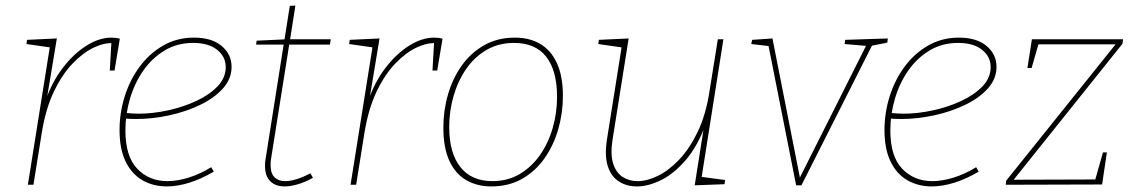

<svg xmlns="http://www.w3.org/2000/svg" viewBox="-20 -663 4068 689"><path d="M80 0 160 -502 166 -492 75 -505 77 -520 184 -525 147 -302 143 -300Q166 -368 205 -419Q244 -470 290 -499Q336 -528 380 -528Q397 -528 410 -524L391 -410H374L380 -516L385 -508Q354 -510 316 -492Q278 -474 240.5 -435Q203 -396 173.5 -334.5Q144 -273 130 -187L100 0Z M579 6Q530 6 491.5 -16Q453 -38 431 -83Q409 -128 409 -196Q409 -258 427.5 -317Q446 -376 481 -423.5Q516 -471 565.5 -499.5Q615 -528 676 -528Q740 -528 775.5 -498Q811 -468 811 -423Q811 -380 780 -345.5Q749 -311 698 -286.5Q647 -262 587 -249Q527 -236 469 -236Q456 -236 445.5 -236.5Q435 -237 424 -238L428 -258Q439 -257 451.5 -256Q464 -255 477 -255Q528 -255 583 -267Q638 -279 685 -301Q732 -323 761 -353.5Q790 -384 790 -422Q790 -460 759 -484.5Q728 -509 673 -509Q616 -509 571 -482Q526 -455 494.5 -410Q463 -365 446.5 -309Q430 -253 430 -195Q430 -102 472.5 -57.5Q515 -13 581 -13Q616 -13 656.5 -25.5Q697 -38 738 -63L747 -47Q703 -21 660 -7.5Q617 6 579 6Z M1103 -25Q1074 -9 1048 -1.5Q1022 6 1001 6Q969 6 950 -12.5Q931 -31 931 -68Q931 -76 931.5 -81.5Q932 -87 933 -92L999 -510L1004 -503H899L901 -517L1008 -522L1000 -515L1020 -642L1040 -643L1020 -515L1014 -522H1167L1164 -503H1010L1019 -510L953 -95Q952 -91 951.5 -84.5Q951 -78 951 -71Q951 -40 965.5 -26.5Q980 -13 1003 -13Q1023 -13 1046 -20.5Q1069 -28 1094 -41Z M1238 0 1318 -502 1324 -492 1233 -505 1235 -520 1342 -525 1305 -302 1301 -300Q1324 -368 1363 -419Q1402 -470 1448 -499Q1494 -528 1538 -528Q1555 -528 1568 -524L1549 -410H1532L1538 -516L1543 -508Q1512 -510 1474 -492Q1436 -474 1398.5 -435Q1361 -396 1331.5 -334.5Q1302 -273 1288 -187L1258 0Z M1828 -528Q1880 -528 1918.5 -505.5Q1957 -483 1978.5 -436.5Q2000 -390 2000 -318Q2000 -258 1983.5 -200Q1967 -142 1934.5 -95.5Q1902 -49 1854 -21.5Q1806 6 1743 6Q1693 6 1654 -16Q1615 -38 1593 -85Q1571 -132 1571 -205Q1571 -266 1587.5 -323.5Q1604 -381 1636.5 -427Q1669 -473 1717 -500.5Q1765 -528 1828 -528ZM1825 -509Q1769 -509 1725.5 -483.5Q1682 -458 1652.5 -415Q1623 -372 1607.5 -318Q1592 -264 1592 -208Q1592 -114 1632 -63.5Q1672 -13 1747 -13Q1802 -13 1845 -38.5Q1888 -64 1918 -107Q1948 -150 1963.5 -204Q1979 -258 1979 -315Q1979 -410 1940 -459.5Q1901 -509 1825 -509Z M2269 6Q2232 7 2203 -10.5Q2174 -28 2161.5 -65.5Q2149 -103 2158 -162L2212 -502L2217 -492L2127 -505L2129 -520L2236 -525L2178 -161Q2170 -108 2180.5 -75.5Q2191 -43 2214.5 -28Q2238 -13 2268 -13Q2302 -13 2341 -32Q2380 -51 2417.5 -90.5Q2455 -130 2484 -190.5Q2513 -251 2526 -335L2556 -522H2576L2497 -22L2492 -29L2582 -17L2580 -2L2473 2L2508 -220L2514 -221Q2484 -139 2441.5 -89.5Q2399 -40 2354 -17.5Q2309 5 2269 6Z M2837 2 2737 -503 2745 -497 2676 -505 2679 -520 2752 -525 2851 -23H2849L3090 -503L3093 -498L3011 -505L3013 -520L3166 -525L3164 -510L3098 -497L3111 -503L2856 2Z M3324 6Q3275 6 3236.5 -16Q3198 -38 3176 -83Q3154 -128 3154 -196Q3154 -258 3172.5 -317Q3191 -376 3226 -423.5Q3261 -471 3310.5 -499.5Q3360 -528 3421 -528Q3485 -528 3520.5 -498Q3556 -468 3556 -423Q3556 -380 3525 -345.5Q3494 -311 3443 -286.5Q3392 -262 3332 -249Q3272 -236 3214 -236Q3201 -236 3190.5 -236.5Q3180 -237 3169 -238L3173 -258Q3184 -257 3196.5 -256Q3209 -255 3222 -255Q3273 -255 3328 -267Q3383 -279 3430 -301Q3477 -323 3506 -353.5Q3535 -384 3535 -422Q3535 -460 3504 -484.5Q3473 -509 3418 -509Q3361 -509 3316 -482Q3271 -455 3239.5 -410Q3208 -365 3191.5 -309Q3175 -253 3175 -195Q3175 -102 3217.5 -57.5Q3260 -13 3326 -13Q3361 -13 3401.5 -25.5Q3442 -38 3483 -63L3492 -47Q3448 -21 3405 -7.5Q3362 6 3324 6Z M3952 -116 3935 -1 3589 0 3591 -15 3989 -511 3993 -504H3698L3709 -513L3682 -419H3667L3683 -522H4010L4008 -506L3612 -11L3610 -18L3919 -19L3908 -10L3938 -116Z"/></svg>

Font: Bitter Thin Thin
Style: Italic
Weight: 250
Italic angle: -9°
Version: Version 2.002